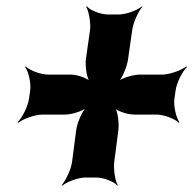

<svg xmlns="http://www.w3.org/2000/svg" viewBox="-20 -635 614 610"><path d="M387 -448 400 -539C403 -563 420 -600 432 -613L431 -615C418 -603 381 -589 357 -589H323C299 -589 265 -603 256 -615L254 -613C262 -600 269 -563 266 -539L253 -448C250 -424 256 -384 267 -372L269 -374C259 -387 225 -398 205 -398H133C109 -398 73 -412 62 -424L60 -422C70 -409 79 -372 76 -348L72 -321C69 -297 50 -260 36 -247L38 -245C53 -257 91 -271 115 -271H187C207 -271 244 -282 258 -295L257 -297C242 -285 225 -245 222 -221L209 -121C206 -97 188 -60 176 -47L178 -45C191 -57 228 -71 252 -71H286C310 -71 344 -57 353 -45L354 -47C346 -60 340 -97 343 -121L356 -221C359 -245 354 -285 343 -297L340 -295C350 -282 386 -271 406 -271H477C501 -271 537 -257 548 -245L550 -247C540 -260 531 -297 534 -321L538 -348C541 -372 560 -409 574 -422L572 -424C557 -412 519 -398 495 -398H424C404 -398 365 -387 351 -374L353 -372C368 -384 384 -424 387 -448Z"/></svg>

Font: Asimov
Style: EdgeNarIt
Weight: 500
Designer: Google
Version: Version 2.000980: 2014